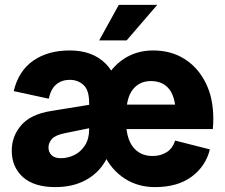

<svg xmlns="http://www.w3.org/2000/svg" viewBox="-20 -750 919 784"><path d="M613 14Q543 14 489 -21Q435 -56 404.5 -119Q374 -182 374 -265Q374 -349 403.5 -412Q433 -475 485.5 -509.5Q538 -544 605 -544Q678 -544 733 -509.5Q788 -475 819.5 -412.5Q851 -350 851 -265Q851 -254 850.5 -244Q850 -234 849 -223H424V-323H740L699 -265Q699 -349 672.5 -384Q646 -419 596 -419Q549 -419 521.5 -383.5Q494 -348 494 -265Q494 -187 523 -150Q552 -113 603 -113Q636 -113 660.5 -128.5Q685 -144 695 -176L837 -140Q820 -71 762.5 -28.5Q705 14 613 14ZM206 14Q119 14 73.5 -27Q28 -68 28 -135Q28 -194 67 -239Q106 -284 190 -297L387 -329V-235L244 -206Q205 -198 191.5 -182Q178 -166 178 -148Q178 -129 190.5 -116.5Q203 -104 228 -104Q257 -104 283.5 -117Q310 -130 327 -156.5Q344 -183 344 -221L439 -210Q439 -141 409.5 -91Q380 -41 328 -13.5Q276 14 206 14ZM344 -167V-330Q344 -382 321 -403Q298 -424 265 -424Q233 -424 210.5 -406Q188 -388 179 -347L36 -378Q56 -461 116 -502.5Q176 -544 265 -544Q357 -544 411 -490.5Q465 -437 465 -342V-179ZM497 -585H385L465 -730H622Z"/></svg>

Font: Radio Canada Big
Style: Regular
Weight: 400
Designer: Étienne Aubert Bonn
Foundry: Coppers and Brasses
Version: Version 1.001